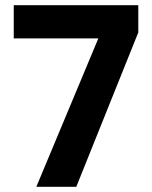

<svg xmlns="http://www.w3.org/2000/svg" viewBox="-20 -720 585 740"><path d="M120 0 359 -572H33V-700H513V-595L274 0Z"/></svg>

Font: DM Sans 10pt Black
Style: Regular
Weight: 900
Version: Version 4.004;gftools[0.9.30]